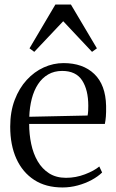

<svg xmlns="http://www.w3.org/2000/svg" viewBox="-20 -815 511 846"><path d="M255.5 11Q182 11 130.8 -22.2Q79.5 -55.5 52.2 -115.5Q25 -175.5 25 -257Q25 -323 44.8 -374.8Q64.5 -426.5 97.8 -462.8Q131 -499 173 -518Q215 -537 260 -537Q345.5 -537 395.5 -489Q445.5 -441 447.5 -348.5Q448 -319.5 446.5 -301.2Q445 -283 442 -269H108.5Q108.5 -223.5 117.5 -180.8Q126.5 -138 146 -104.5Q165.5 -71 196.5 -51.2Q227.5 -31.5 271 -31.5Q314 -31.5 354.5 -47Q395 -62.5 417.5 -81.5L430 -55Q411.5 -37 383.8 -22Q356 -7 322.8 2Q289.5 11 255.5 11ZM109 -300.5 366 -306Q368 -316 368.5 -327.5Q369 -339 369 -349Q369 -419 341.8 -460.8Q314.5 -502.5 254 -502.5Q219 -502.5 192.2 -487Q165.5 -471.5 147.5 -444Q129.5 -416.5 120 -379.8Q110.5 -343 109 -300.5ZM131 -586.5 110 -602 224 -795H292.5L407 -602L385.5 -586.5L258.5 -721.5Z"/></svg>

Font: Merriweather 96pt Light
Style: Regular
Weight: 300
Version: Version 2.100